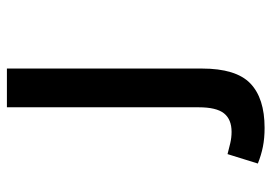

<svg xmlns="http://www.w3.org/2000/svg" viewBox="-138 -668 805 570"><g transform="rotate(90 265.0 -382.5)"><path d="M183 -579Q183 -680 227 -722.5Q271 -765 359 -765Q390 -765 415 -760Q440 -755 465 -745L437 -655Q422 -659 405 -663Q388 -667 371 -667Q334 -667 316 -644.5Q298 -622 298 -569V0H183Z"/></g></svg>

Font: Noto Sans Mono Condensed SemiBold
Style: Regular
Weight: 600
Width: 3
Designer: Monotype Design Team
Foundry: Monotype Imaging Inc.
Version: Version 2.014